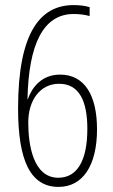

<svg xmlns="http://www.w3.org/2000/svg" viewBox="-20 -722 445 754"><path d="M51 -296C51 -90 100 12 210 12C305 12 361 -72 361 -214C361 -345 314 -429 216 -429C142 -429 105 -377 89 -332H88C92 -548 150 -667 269 -667C287 -667 312 -665 332 -659V-694C311 -700 290 -702 269 -702C139 -702 51 -596 51 -296ZM209 -24C110 -24 91 -154 91 -241C91 -329 138 -393 212 -393C293 -393 323 -322 323 -216C323 -91 283 -24 209 -24Z"/></svg>

Font: Noto Sans Kannada ExtraCondensed ExtraLight
Style: Regular
Weight: 200
Width: 2
Designer: Jelle Bosma - Monotype Design Team
Foundry: Monotype Imaging Inc.
Version: Version 2.005